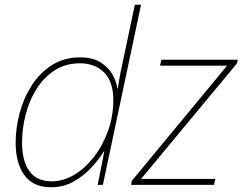

<svg xmlns="http://www.w3.org/2000/svg" viewBox="-20 -780 1023 810"><path d="M196 10Q119 10 82.5 -41.5Q46 -93 46 -178Q46 -239 62.5 -302Q79 -365 113 -418.5Q147 -472 198.5 -505Q250 -538 319 -538Q370 -538 402.5 -518Q435 -498 453 -468Q471 -438 475 -407H477Q482 -441 489 -476.5Q496 -512 503 -543L549 -760H575L414 0H392L420 -141H418Q397 -107 364.5 -72Q332 -37 289.5 -13.5Q247 10 196 10ZM198 -15Q246 -15 292 -42Q338 -69 375.5 -117Q413 -165 435.5 -227Q458 -289 458 -358Q458 -436 419 -474.5Q380 -513 318 -513Q257 -513 211 -483.5Q165 -454 134 -404.5Q103 -355 88 -296Q73 -237 73 -178Q73 -101 104 -58Q135 -15 198 -15ZM533 0 536 -17 938 -503H655L661 -528H983L980 -513L575 -25H888L883 0Z"/></svg>

Font: Noto Sans Thin
Style: Italic
Weight: 100
Italic angle: -12°
Designer: Monotype Design Team
Foundry: Monotype Imaging Inc.
Version: Version 2.013; ttfautohint (v1.8.4.7-5d5b)